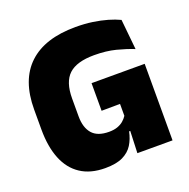

<svg xmlns="http://www.w3.org/2000/svg" viewBox="-121 -769 882 898"><g transform="rotate(-20 320.5 -320.0)"><path d="M254 14.5Q181 14.5 132 -17.8Q83 -50 58.5 -111Q34 -172 34 -257.5V-356.5Q34 -503 114 -578.2Q194 -653.5 347.5 -653.5Q392.5 -653.5 431.8 -647.8Q471 -642 503.8 -632.5Q536.5 -623 561.5 -611L576.5 -460.5Q537.5 -476 490.8 -488Q444 -500 384 -500Q297.5 -500 258 -463.5Q218.5 -427 218.5 -344.5V-255.5Q218.5 -200 244.8 -169.5Q271 -139 328.5 -139Q352.5 -139 370.2 -145.2Q388 -151.5 400.2 -162Q412.5 -172.5 420.5 -185V-295L443 -244.5L328.5 -243.5V-381H593V-109H416.5Q409 -73 391.8 -45.2Q374.5 -17.5 341.8 -1.5Q309 14.5 254 14.5ZM423 -131H593V0H418Z"/></g></svg>

Font: Anek Odia Medium ExtraBold
Style: Regular
Weight: 800
Version: Version 1.003